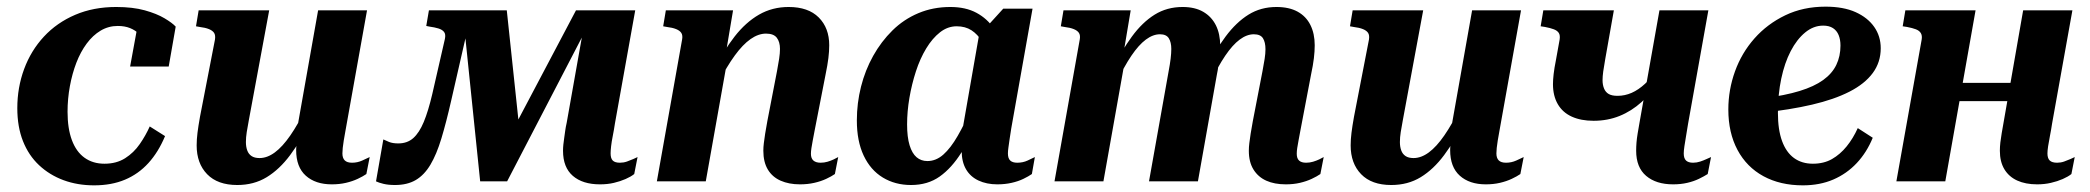

<svg xmlns="http://www.w3.org/2000/svg" viewBox="-20 -545 6280 577"><path d="M294 -53Q330 -53 356 -69.5Q382 -86 400 -112Q418 -138 430 -165L476 -136Q456 -88 426 -55Q396 -22 355.5 -5Q315 12 263 12Q213 12 171 -3.5Q129 -19 97.5 -48.5Q66 -78 49 -121Q32 -164 32 -220Q32 -282 52.5 -337.5Q73 -393 112 -435Q151 -477 206 -500.5Q261 -524 329 -524Q379 -524 415 -514Q451 -504 474.5 -490Q498 -476 508 -465L487 -345H371L393 -465Q403 -463 409.5 -458Q416 -453 419.5 -446Q423 -439 422 -431Q421 -423 416 -415Q410 -431 398.5 -442.5Q387 -454 371 -460.5Q355 -467 334 -467Q306 -467 282.5 -453Q259 -439 240.5 -414Q222 -389 209.5 -356.5Q197 -324 190 -286Q183 -248 183 -209Q183 -159 196 -124Q209 -89 234 -71Q259 -53 294 -53Z M728 -185Q724 -164 721.5 -148Q719 -132 719 -118Q719 -104 723 -93Q727 -82 736 -76Q745 -70 760 -70Q783 -70 806 -87Q829 -104 852.5 -138Q876 -172 900 -221L915 -183Q884 -122 852 -79Q820 -36 781.5 -12.5Q743 11 693 11Q634 11 602.5 -21.5Q571 -54 571 -108Q571 -126 573.5 -146Q576 -166 581 -194L626 -426Q628 -439 623.5 -446Q619 -453 608 -457.5Q597 -462 580 -464L569 -466L577 -514H789ZM1018 -151Q1015 -135 1013 -122.5Q1011 -110 1010 -100.5Q1009 -91 1009 -84Q1009 -70 1016 -63Q1023 -56 1038 -56Q1054 -56 1068.5 -62.5Q1083 -69 1091 -73L1081 -22Q1071 -15 1055 -7.5Q1039 0 1019.5 4.5Q1000 9 977 9Q928 9 899 -17Q870 -43 870 -94Q870 -101 871 -108Q872 -115 873 -123Q874 -131 876 -140L869 -136L936 -514H1083Z M1503 -514H1370L1423 0H1504L1771 -514H1711L1513 -139L1543 -137ZM1279 -262Q1267 -211 1253.5 -178.5Q1240 -146 1222 -130Q1204 -114 1177 -114Q1160 -114 1149 -118.5Q1138 -123 1132 -126L1110 0Q1118 4 1132.5 7.5Q1147 11 1167 11Q1204 11 1229.5 -4Q1255 -19 1273.5 -50Q1292 -81 1306.5 -129Q1321 -177 1336 -243L1398 -514H1269L1261 -467L1271 -465Q1286 -463 1297.5 -459.5Q1309 -456 1314.5 -449Q1320 -442 1317 -428ZM1815 -84Q1815 -92 1816.5 -105.5Q1818 -119 1821.5 -136.5Q1825 -154 1828 -174L1889 -514H1743L1683 -176Q1680 -163 1678.5 -151.5Q1677 -140 1675.5 -130Q1674 -120 1673 -110.5Q1672 -101 1672 -92Q1672 -42 1701.5 -16.5Q1731 9 1783 9Q1806 9 1825 4.5Q1844 0 1860 -7Q1876 -14 1886 -22L1896 -73Q1892 -71 1883 -67Q1874 -63 1864 -59.5Q1854 -56 1843 -56Q1828 -56 1821.5 -62.5Q1815 -69 1815 -84Z M1954 0H2101L2167 -371H2159L2183 -514H1981L1973 -466L1984 -464Q2001 -462 2012 -457.5Q2023 -453 2027.5 -446Q2032 -439 2030 -427ZM2428 -152 2461 -321Q2467 -350 2469.5 -370.5Q2472 -391 2472 -409Q2472 -461 2440.5 -492.5Q2409 -524 2350 -524Q2301 -524 2261 -501Q2221 -478 2187.5 -435Q2154 -392 2124 -331L2139 -296Q2164 -345 2188 -378Q2212 -411 2235.5 -427.5Q2259 -444 2282 -444Q2305 -444 2314.5 -431.5Q2324 -419 2324 -398Q2324 -385 2321.5 -368.5Q2319 -352 2315 -331L2286 -181Q2282 -160 2279.5 -143.5Q2277 -127 2275.5 -115Q2274 -103 2274 -92Q2274 -58 2287.5 -35.5Q2301 -13 2326 -2Q2351 9 2384 9Q2407 9 2427 4.5Q2447 0 2463 -7.5Q2479 -15 2489 -22L2499 -73Q2494 -70 2485.5 -66Q2477 -62 2467 -59Q2457 -56 2446 -56Q2432 -56 2424.5 -62.5Q2417 -69 2417 -83Q2417 -90 2418.5 -100Q2420 -110 2422.5 -123Q2425 -136 2428 -152Z M2996 -389 2951 -367Q2945 -398 2931.5 -420Q2918 -442 2899.5 -454Q2881 -466 2855 -466Q2828 -466 2805 -448Q2782 -430 2763.5 -399.5Q2745 -369 2732.5 -330.5Q2720 -292 2713 -251Q2706 -210 2706 -171Q2706 -133 2713.5 -108.5Q2721 -84 2734.5 -72.5Q2748 -61 2767 -61Q2793 -61 2815 -80.5Q2837 -100 2858 -136.5Q2879 -173 2901 -222L2928 -198Q2899 -134 2869.5 -87Q2840 -40 2804 -14.5Q2768 11 2718 11Q2670 11 2633 -11.5Q2596 -34 2575.5 -77.5Q2555 -121 2555 -183Q2555 -235 2567.5 -284.5Q2580 -334 2604 -377Q2628 -420 2662 -453.5Q2696 -487 2740 -505.5Q2784 -524 2836 -524Q2882 -524 2914.5 -506.5Q2947 -489 2967 -459Q2987 -429 2996 -389ZM3083 -519 3019 -159Q3016 -141 3014 -126.5Q3012 -112 3010.5 -101.5Q3009 -91 3009 -84Q3009 -69 3016 -62.5Q3023 -56 3037 -56Q3054 -56 3068 -62.5Q3082 -69 3090 -73L3081 -22Q3071 -15 3055.5 -7.5Q3040 0 3020 4.5Q3000 9 2977 9Q2945 9 2920.5 -2.5Q2896 -14 2883 -36.5Q2870 -59 2870 -92Q2870 -101 2871.5 -111Q2873 -121 2876 -135L2866 -118L2924 -450L2934 -452L2995 -519Z M3149 0H3296L3362 -371H3354L3378 -514H3176L3168 -466L3179 -464Q3196 -462 3207 -457.5Q3218 -453 3222.5 -446Q3227 -439 3225 -427ZM3888 -153 3920 -321Q3926 -349 3928.5 -370Q3931 -391 3931 -409Q3931 -444 3918 -470Q3905 -496 3879.5 -510Q3854 -524 3816 -524Q3769 -524 3732 -501Q3695 -478 3663 -435Q3631 -392 3601 -331L3617 -296Q3640 -345 3662 -377.5Q3684 -410 3705.5 -426Q3727 -442 3748 -442Q3768 -442 3775.5 -430Q3783 -418 3783 -397Q3783 -384 3780.5 -368Q3778 -352 3774 -331L3745 -181Q3741 -160 3738.5 -143.5Q3736 -127 3734.5 -115Q3733 -103 3733 -92Q3733 -58 3747 -35.5Q3761 -13 3785.5 -2Q3810 9 3844 9Q3867 9 3886.5 4.5Q3906 0 3922 -7.5Q3938 -15 3948 -22L3958 -73Q3953 -70 3944.5 -66Q3936 -62 3926 -59Q3916 -56 3905 -56Q3891 -56 3884 -62.5Q3877 -69 3877 -83Q3877 -91 3878.5 -100.5Q3880 -110 3882.5 -123.5Q3885 -137 3888 -153ZM3433 0H3580L3637 -321Q3640 -335 3641.5 -347.5Q3643 -360 3644.5 -370.5Q3646 -381 3646.5 -390Q3647 -399 3647 -407Q3647 -443 3634 -469Q3621 -495 3596 -509.5Q3571 -524 3534 -524Q3487 -524 3450 -501Q3413 -478 3381.5 -435Q3350 -392 3320 -331L3335 -296Q3358 -345 3380 -377.5Q3402 -410 3423.5 -426Q3445 -442 3466 -442Q3485 -442 3492.5 -430Q3500 -418 3500 -398Q3500 -385 3498 -368.5Q3496 -352 3492 -331Z M4196 -185Q4192 -164 4189.5 -148Q4187 -132 4187 -118Q4187 -104 4191 -93Q4195 -82 4204 -76Q4213 -70 4228 -70Q4251 -70 4274 -87Q4297 -104 4320.5 -138Q4344 -172 4368 -221L4383 -183Q4352 -122 4320 -79Q4288 -36 4249.5 -12.5Q4211 11 4161 11Q4102 11 4070.5 -21.5Q4039 -54 4039 -108Q4039 -126 4041.5 -146Q4044 -166 4049 -194L4094 -426Q4096 -439 4091.5 -446Q4087 -453 4076 -457.5Q4065 -462 4048 -464L4037 -466L4045 -514H4257ZM4486 -151Q4483 -135 4481 -122.5Q4479 -110 4478 -100.5Q4477 -91 4477 -84Q4477 -70 4484 -63Q4491 -56 4506 -56Q4522 -56 4536.5 -62.5Q4551 -69 4559 -73L4549 -22Q4539 -15 4523 -7.5Q4507 0 4487.5 4.5Q4468 9 4445 9Q4396 9 4367 -17Q4338 -43 4338 -94Q4338 -101 4339 -108Q4340 -115 4341 -123Q4342 -131 4344 -140L4337 -136L4404 -514H4551Z M4804 -367Q4800 -345 4798 -330Q4796 -315 4796 -304Q4796 -290 4800.5 -279Q4805 -268 4814.5 -262.5Q4824 -257 4841 -257Q4863 -257 4883.5 -266Q4904 -275 4924 -293.5Q4944 -312 4961 -341L4966 -305Q4944 -266 4913.5 -238.5Q4883 -211 4847 -196.5Q4811 -182 4769 -182Q4731 -182 4703.5 -194.5Q4676 -207 4661.5 -232Q4647 -257 4647 -292Q4647 -305 4649 -322.5Q4651 -340 4656 -365L4667 -426Q4669 -439 4664.5 -446Q4660 -453 4649.5 -457Q4639 -461 4623 -464L4610 -466L4618 -514H4830ZM5040 -84Q5040 -69 5047 -62.5Q5054 -56 5068 -56Q5079 -56 5089.5 -59.5Q5100 -63 5108.5 -67Q5117 -71 5122 -73L5112 -22Q5101 -15 5085.5 -7.5Q5070 0 5050.5 4.5Q5031 9 5008 9Q4957 9 4927 -16.5Q4897 -42 4897 -92Q4897 -104 4898 -116.5Q4899 -129 4901.5 -144Q4904 -159 4907 -176L4967 -514H5114L5053 -173Q5050 -154 5047 -136.5Q5044 -119 5042 -105.5Q5040 -92 5040 -84Z M5398 12Q5330 12 5279.5 -15.5Q5229 -43 5201.5 -94.5Q5174 -146 5174 -216Q5174 -275 5194 -330.5Q5214 -386 5252.5 -429.5Q5291 -473 5345 -499Q5399 -525 5466 -525Q5520 -525 5556.5 -508.5Q5593 -492 5612.5 -464Q5632 -436 5632 -400Q5632 -358 5608 -325.5Q5584 -293 5538 -269.5Q5492 -246 5425.5 -230.5Q5359 -215 5274 -206L5281 -250Q5344 -258 5388 -271.5Q5432 -285 5459 -304.5Q5486 -324 5498.5 -350Q5511 -376 5511 -408Q5511 -426 5505.5 -439.5Q5500 -453 5488.5 -460.5Q5477 -468 5459 -468Q5430 -468 5405 -447.5Q5380 -427 5361.5 -391.5Q5343 -356 5333 -308.5Q5323 -261 5323 -206Q5323 -155 5335.5 -121Q5348 -87 5371.5 -70Q5395 -53 5428 -53Q5461 -53 5485.5 -67Q5510 -81 5529.5 -105Q5549 -129 5563 -160L5608 -131Q5590 -87 5560 -55Q5530 -23 5489.5 -5.5Q5449 12 5398 12Z M5801 -241H6089L6099 -296H5812ZM5679 0H5826L5917 -514H5706L5698 -466L5711 -464Q5727 -461 5737.5 -457Q5748 -453 5752.5 -445.5Q5757 -438 5755 -426ZM6133 -84Q6133 -92 6135 -105.5Q6137 -119 6140.5 -136.5Q6144 -154 6147 -174L6208 -514H6060L6001 -176Q5998 -159 5995.5 -144.5Q5993 -130 5991.5 -117Q5990 -104 5990 -92Q5990 -59 6003.5 -36.5Q6017 -14 6042 -2.5Q6067 9 6102 9Q6124 9 6143.5 4.5Q6163 0 6179 -7Q6195 -14 6205 -22L6215 -73Q6211 -71 6202 -67Q6193 -63 6183 -59.5Q6173 -56 6162 -56Q6147 -56 6140 -62.5Q6133 -69 6133 -84Z"/></svg>

Font: Roboto Serif 72pt SemiCondensed SemiBold
Style: Italic
Weight: 600
Width: 4
Italic angle: -10°
Designer: Greg Gazdowicz
Foundry: Commercial Type
Version: Version 1.008